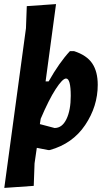

<svg xmlns="http://www.w3.org/2000/svg" viewBox="-20 -724 514 939"><path d="M342 -474Q404 -454 431 -414Q458 -374 458 -309Q458 -204 396.5 -112.5Q335 -21 223 10H216L160 -1L149 75L145 185L1 195L107 -586L111 -694L254 -704L203 -326H218Q270 -418 322 -474ZM303 -340Q286 -340 252.5 -288.5Q219 -237 179 -143L175 -117L247 -98Q284 -98 305 -141.5Q326 -185 326 -255Q326 -340 303 -340Z"/></svg>

Font: Alegreya Sans ExtraBold
Style: Italic
Weight: 800
Italic angle: -7°
Designer: Juan Pablo del Peral
Foundry: Huerta Tipografica
Version: Version 2.007